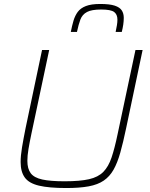

<svg xmlns="http://www.w3.org/2000/svg" viewBox="-20 -940 757 968"><path d="M314 8Q227 8 176.5 -4Q126 -16 105 -45Q84 -74 84 -123Q84 -155 91 -197Q98 -239 109 -294L192 -688H228L138 -264Q129 -221 123.5 -188Q118 -155 118 -129Q118 -89 135 -66.5Q152 -44 193 -35Q234 -26 306 -26Q383 -26 429 -36.5Q475 -47 501 -73.5Q527 -100 542.5 -146Q558 -192 573 -264L663 -688H699L616 -294Q601 -222 586.5 -170.5Q572 -119 552.5 -84.5Q533 -50 503 -29.5Q473 -9 427 -0.5Q381 8 314 8ZM337 -779Q343 -810 350.5 -835.5Q358 -861 372 -880Q386 -899 413 -909.5Q440 -920 485 -920Q533 -920 558.5 -911.5Q584 -903 594 -887.5Q604 -872 604 -850Q604 -834 601.5 -816.5Q599 -799 594 -779H563Q567 -798 569.5 -813Q572 -828 572 -841Q572 -867 555.5 -879.5Q539 -892 490 -892Q442 -892 418.5 -879.5Q395 -867 385.5 -842Q376 -817 368 -779Z"/></svg>

Font: Saira Thin Thin
Style: Italic
Weight: 250
Italic angle: -12°
Version: Version 1.101